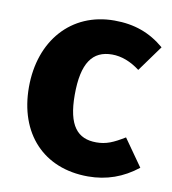

<svg xmlns="http://www.w3.org/2000/svg" viewBox="-69 -608 616 686"><g transform="rotate(10 239.5 -265.5)"><path d="M292 -548C135 -548 32 -429 32 -261C32 -93 133 17 295 17C362 17 421 -4 474 -46L405 -144C364 -119 339 -108 303 -108C235 -108 198 -150 198 -262C198 -378 234 -427 305 -427C339 -427 373 -414 406 -389L474 -483C422 -527 365 -548 292 -548Z"/></g></svg>

Font: Fira Sans
Style: Bold
Weight: 700
Designer: Carrois Corporate & Edenspiekermann AG
Foundry: Carrois Corporate GbR & Edenspiekermann AG
Version: Version 4.203